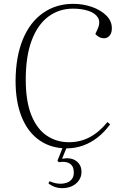

<svg xmlns="http://www.w3.org/2000/svg" viewBox="-20 -758 625 999"><path d="M304 221Q283 221 265 214.5Q247 208 232 196L238 185Q254 192 268 195Q282 198 296 198Q311 198 326.5 193Q342 188 353 175Q364 162 364 140Q364 117 354.5 104Q345 91 327.5 86.5Q310 82 286 86L279 78L305 13Q232 8 176.5 -34.5Q121 -77 91 -154Q61 -231 61 -338Q62 -464 99 -553.5Q136 -643 204 -690.5Q272 -738 361 -738Q412 -738 458 -722Q504 -706 533 -677.5Q562 -649 562 -610Q562 -587 550.5 -573Q539 -559 522 -559Q507 -559 495.5 -565.5Q484 -572 476 -581L488 -607Q504 -643 489.5 -666.5Q475 -690 440 -701.5Q405 -713 360 -713Q287 -713 231.5 -671.5Q176 -630 145 -548Q114 -466 114 -344Q114 -231 143 -159Q172 -87 223 -52.5Q274 -18 339 -18Q398 -18 447.5 -44.5Q497 -71 539 -123L553 -111Q523 -70 487.5 -42.5Q452 -15 411.5 -0.5Q371 14 325 14L303 68Q325 64 343 66.5Q361 69 375 78.5Q389 88 396.5 102.5Q404 117 404 137Q404 161 390.5 180.5Q377 200 354.5 210.5Q332 221 304 221Z"/></svg>

Font: Literata 60pt ExtraLight
Style: Italic
Weight: 250
Italic angle: -2°
Designer: Latin by Veronika Burian and Jose Scaglione. Greek by Irene Vlachou. Cyrillic by Vera Evstafieva
Foundry: TypeTogether
Version: Version 3.103;gftools[0.9.29]